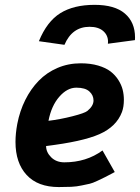

<svg xmlns="http://www.w3.org/2000/svg" viewBox="-20 -756 569 781"><path d="M344.2 -647Q273.4 -647 242.2 -573.7L138.2 -588.4Q170.9 -668.5 225.3 -702.4Q279.8 -736.3 364.7 -736.3Q446.8 -736.3 488 -700.9Q529.3 -665.5 529.3 -603.5Q529.3 -602.1 529.1 -598.4Q528.8 -594.7 528.8 -592.8L418.9 -578.1Q419.4 -581.1 419.4 -586.4Q419.4 -612.8 399.7 -629.9Q379.9 -647 344.2 -647ZM177.2 -264.6Q225.6 -270.5 275.1 -283.2Q324.7 -295.9 335.4 -304.7Q360.4 -325.2 360.4 -347.2Q360.4 -368.7 343.5 -384Q326.7 -399.4 290.5 -399.4Q253.4 -399.4 221.2 -362.5Q189 -325.7 177.2 -264.6ZM308.6 -498.5Q348.1 -498.5 379.4 -489.3Q410.6 -480 429.7 -465.3Q448.7 -450.7 461.4 -430.7Q474.1 -410.6 479 -390.9Q483.9 -371.1 483.9 -350.1Q483.9 -321.3 476.1 -300.3Q453.6 -240.7 384.3 -210.2Q314.9 -179.7 167.5 -162.1Q167.5 -136.7 188.2 -116.2Q209 -95.7 241.7 -95.7Q331.1 -95.7 397 -144L446.8 -56.2Q416.5 -40 408.2 -35.9Q399.9 -31.7 377.7 -21.2Q355.5 -10.7 344.7 -8.5Q334 -6.3 312.7 -1.7Q291.5 2.9 270 3.9Q248.5 4.9 219.2 4.9Q133.8 4.9 88.4 -44.2Q43 -93.3 43 -178.7Q43 -212.9 50.3 -252Q60.5 -304.7 82.8 -349.4Q105 -394 137.5 -427.5Q169.9 -460.9 213.9 -479.7Q257.8 -498.5 308.6 -498.5Z"/></svg>

Font: Fantasque Sans Mono
Style: Bold Italic
Weight: 700
Italic angle: -11°
Monospace: yes
Designer: Jany Belluz
Version: Version 1.7.1